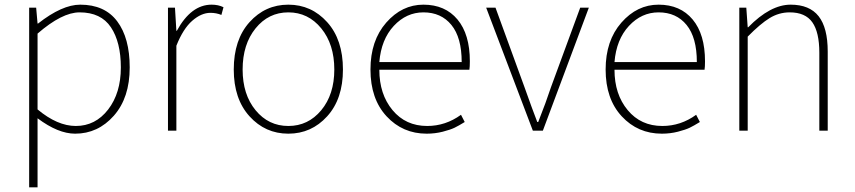

<svg xmlns="http://www.w3.org/2000/svg" viewBox="-20 -560 3664 823"><path d="M141 -416V-91Q226 -20 305 -20Q389 -20 443.5 -90.5Q498 -161 498 -271Q498 -379 455.5 -443Q413 -507 321 -507Q246 -507 141 -416ZM105 243V-527H135L141 -459H143Q246 -540 324 -540Q429 -540 482.5 -468.5Q536 -397 536 -271Q536 -141 468 -64Q400 13 302 13Q229 13 141 -53V243Z M700 0V-527H730L736 -428H738Q799 -540 887 -540Q916 -540 938 -529L929 -496Q907 -505 882 -505Q843 -505 804 -471Q765 -437 736 -364V0Z M982 -262Q982 -390 1049.5 -465Q1117 -540 1216 -540Q1315 -540 1382.5 -465Q1450 -390 1450 -262Q1450 -136 1382.5 -61.5Q1315 13 1216 13Q1117 13 1049.5 -61.5Q982 -136 982 -262ZM1413 -262Q1413 -370 1357 -438.5Q1301 -507 1216 -507Q1131 -507 1075.5 -438.5Q1020 -370 1020 -262Q1020 -155 1075.5 -87.5Q1131 -20 1216 -20Q1301 -20 1357 -87.5Q1413 -155 1413 -262Z M1809 13Q1706 13 1637 -61.5Q1568 -136 1568 -262Q1568 -386 1635.5 -463Q1703 -540 1795 -540Q1888 -540 1941 -476.5Q1994 -413 1994 -297Q1994 -274 1992 -261H1606Q1606 -156 1662.5 -88Q1719 -20 1811 -20Q1890 -20 1956 -68L1972 -37Q1946 -21 1928.5 -12.5Q1911 -4 1878 4.5Q1845 13 1809 13ZM1606 -294H1959Q1959 -399 1915 -453Q1871 -507 1795 -507Q1722 -507 1668 -449Q1614 -391 1606 -294Z M2264 0 2064 -527H2104L2228 -187Q2262 -91 2283 -37H2287Q2321 -123 2342 -187L2467 -527H2504L2307 0Z M2817 13Q2714 13 2645 -61.5Q2576 -136 2576 -262Q2576 -386 2643.5 -463Q2711 -540 2803 -540Q2896 -540 2949 -476.5Q3002 -413 3002 -297Q3002 -274 3000 -261H2614Q2614 -156 2670.5 -88Q2727 -20 2819 -20Q2898 -20 2964 -68L2980 -37Q2954 -21 2936.5 -12.5Q2919 -4 2886 4.5Q2853 13 2817 13ZM2614 -294H2967Q2967 -399 2923 -453Q2879 -507 2803 -507Q2730 -507 2676 -449Q2622 -391 2614 -294Z M3149 0V-527H3179L3185 -443H3187Q3282 -540 3369 -540Q3450 -540 3489 -490.5Q3528 -441 3528 -339V0H3492V-334Q3492 -422 3462 -464.5Q3432 -507 3365 -507Q3319 -507 3279 -482.5Q3239 -458 3185 -403V0Z"/></svg>

Font: Noto Sans Korean Thin
Style: Regular
Weight: 250
Designer: Ryoko NISHIZUKA  (kana & ideographs); Paul D. Hunt (Latin, Greek & Cyrillic); Wenlong ZHANG  (bopomofo); Sandoll Communi
Foundry: Adobe Systems Incorporated
Version: Version 1.0001;PS 1;hotconv 1.0.78;makeotf.lib2.5.61930